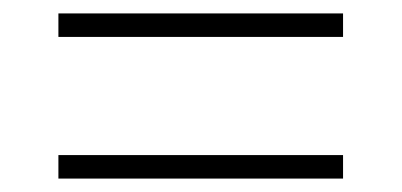

<svg xmlns="http://www.w3.org/2000/svg" viewBox="-20 -500 599 286"><path d="M67 -445V-480H491V-445ZM67 -234V-269H491V-234Z"/></svg>

Font: Noto Rashi Hebrew ExtraLight
Style: Regular
Weight: 250
Version: Version 1.006